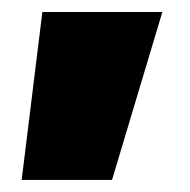

<svg xmlns="http://www.w3.org/2000/svg" viewBox="-20 -188 317 320"><path d="M16.1 111.9 50.6 -168H250.6L166.7 111.9Z"/></svg>

Font: TitilliumWeb ExtraLight
Style: Regular
Weight: 400
Designer: Mohamed Gaber, Accademia di Belle Arti di Urbino and others
Foundry: Kief Type Foundry, Accademia di Belle Arti di Urbino and others
Version: Version 3.000; ttfautohint (v1.8.2)